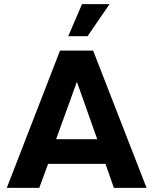

<svg xmlns="http://www.w3.org/2000/svg" viewBox="-20 -914 746 934"><path d="M13 0ZM13 0 272 -668H433L693 0H534L493 -117H214L171 0ZM253 -237H453L354 -516ZM312 -738 379 -894H513L406 -738Z"/></svg>

Font: Gantari
Style: Bold
Weight: 700
Designer: Anugrah Pasau
Foundry: Lafontype
Version: Version 1.000; ttfautohint (v1.6)